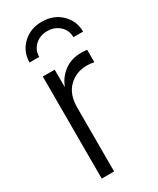

<svg xmlns="http://www.w3.org/2000/svg" viewBox="-188 -783 690 840"><g transform="rotate(-30 157.0 -363.0)"><path d="M63 0V-515.6H123V-429.7H124.5Q140.6 -471.2 176 -496.6Q211.4 -522 262.2 -522Q271.5 -522 278.1 -521.2Q284.7 -520.5 289.6 -520V-457Q285.2 -458 275.4 -459.5Q265.6 -460.9 252 -460.9Q199.2 -460.9 162.4 -425.3Q125.5 -389.6 125.5 -322.3V0ZM178.7 -725.6Q237.8 -725.6 275.9 -688.5Q314 -651.4 314 -597.7H265.1Q265.1 -632.3 240.5 -655.3Q215.8 -678.2 178.7 -678.2Q141.6 -678.2 116.9 -655.3Q92.3 -632.3 92.3 -597.7H43.5Q43.5 -651.4 81.5 -688.5Q119.6 -725.6 178.7 -725.6Z"/></g></svg>

Font: Inter Display Light
Style: Regular
Weight: 300
Designer: Rasmus Andersson
Foundry: rsms
Version: Version 4.000;git-a52131595